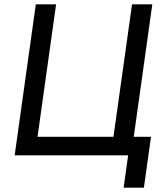

<svg xmlns="http://www.w3.org/2000/svg" viewBox="-20 -720 760 890"><path d="M146 -700H240L154 -86H506L592 -700H686L600 -86H680L647 150H553L574 0H48Z"/></svg>

Font: Retni Sans Medium
Style: Italic
Weight: 500
Italic angle: -8°
Designer: Vitaly Kuzmin
Foundry: ParaType Ltd.
Version: Version 1.00;June 10, 2019;FontCreator 11.5.0.2425 64-bit; t